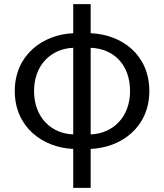

<svg xmlns="http://www.w3.org/2000/svg" viewBox="-20 -716 800 936"><path d="M337 -61C231 -64 146 -143 146 -272C146 -401 231 -479 337 -483ZM337 200H422V10C570 4 708 -95 708 -272C708 -449 574 -548 422 -554V-696H337V-554C190 -548 52 -449 52 -272C52 -95 190 4 337 10ZM422 -483C533 -479 614 -402 614 -272C614 -142 527 -64 422 -61Z"/></svg>

Font: Noto Sans Mono CJK HK
Style: Regular
Weight: 400
Designer: Ryoko NISHIZUKA 西塚涼子 (kana, bopomofo & ideographs); Paul D. Hunt (Latin, Greek & Cyrillic); Sandoll Communications 산돌커뮤니
Foundry: Adobe
Version: Version 2.004;hotconv 1.0.118;makeotfexe 2.5.65603